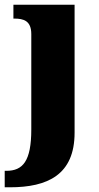

<svg xmlns="http://www.w3.org/2000/svg" viewBox="-45 -556 420 816"><path d="M-25 240H-3C157 240 272 187 272 8V-536H12V-477H16C55 -477 88 -468 88 -411V-6C88 129 52 170 -18 170H-25Z"/></svg>

Font: Noto Serif Tamil SemiCondensed Black
Style: Italic
Weight: 900
Width: 4
Italic angle: -12°
Designer: Indian Type Foundry, Tom Grace, and the Monotype Design Team
Foundry: Monotype Imaging Inc.
Version: Version 2.003